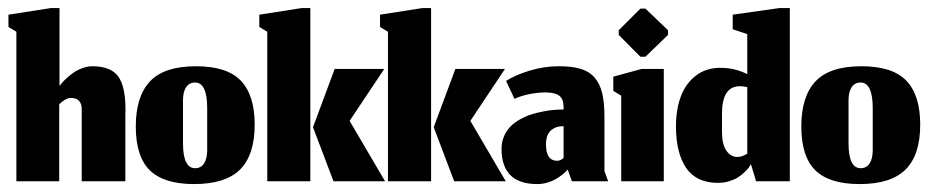

<svg xmlns="http://www.w3.org/2000/svg" viewBox="-20 -457 2350 484"><path d="M129.3 0V-194.3Q129.7 -194.7 132.8 -197.3Q136 -200 136.8 -200.7Q137.7 -201.3 140.5 -203.3Q143.3 -205.3 144.8 -206Q146.3 -206.7 149 -208Q151.7 -209.3 154.2 -209.7Q156.7 -210 159.3 -210Q187 -210 186 -178.7V0H296V-169Q296 -171.3 296.3 -175.3Q296.3 -179.3 296.3 -181.3Q296.3 -240 277.5 -265Q258.7 -290 213 -290Q200 -290 186.5 -284.8Q173 -279.7 163.3 -272.5Q153.7 -265.3 145.8 -258Q138 -250.7 134 -245.3L130 -240.3V-436.7H108.3L1.3 -420V-389L21.3 -377V0Z M472 -33Q441.3 -33 441.3 -96V-204.3Q441.3 -225.7 449.3 -237.3Q457.3 -249 471.7 -249Q502.3 -249 502.3 -184V-78.7Q502.3 -57.3 494.5 -45.2Q486.7 -33 472 -33ZM469.3 7Q548.3 7 585.2 -29.7Q622 -66.3 622 -143Q622 -217 587.2 -253.5Q552.3 -290 474 -290Q393.7 -290 358 -251.8Q322.3 -213.7 322.3 -138.3Q322.3 -62.3 357.7 -27.7Q393 7 469.3 7Z M820.7 0H950.7L861.3 -152.3L948.7 -283.3H823.7L769 -136.3ZM653.7 0H762.3V-436.7H740.7L633.7 -420V-389L653.7 -377Z M1125 0H1255L1165.7 -152.3L1253 -283.3H1128L1073.3 -136.3ZM958 0H1066.7V-436.7H1045L938 -420V-389L958 -377Z M1411 -29.7 1421.7 0H1513L1503.7 -26V-161.7Q1503.7 -198.3 1498 -222.2Q1492.3 -246 1478.8 -261.5Q1465.3 -277 1443.7 -283.5Q1422 -290 1388.7 -290Q1351 -290 1314.7 -278.8Q1278.3 -267.7 1255.7 -253L1277 -207.7Q1289.7 -214.3 1312 -219.2Q1334.3 -224 1355 -224Q1379 -224 1389.8 -215.7Q1400.7 -207.3 1400.7 -187V-181Q1389.3 -181 1377 -180Q1364.7 -179 1349 -176Q1333.3 -173 1319.2 -168.5Q1305 -164 1291 -156.2Q1277 -148.3 1267 -138.3Q1257 -128.3 1250.7 -113.8Q1244.3 -99.3 1244.3 -82Q1244.3 7 1334.3 7Q1347.7 7 1360.3 3.2Q1373 -0.7 1381.8 -6Q1390.7 -11.3 1397.5 -16.7Q1404.3 -22 1407.7 -26ZM1384.7 -51.7Q1356.3 -51.7 1356.3 -93.3Q1356.3 -116.7 1368.3 -127.8Q1380.3 -139 1400.7 -139V-59Q1400.7 -59 1398.7 -57.2Q1396.7 -55.3 1392.8 -53.5Q1389 -51.7 1384.7 -51.7Z M1546 0H1653.3V-283.3H1597.7L1526 -263.7V-228L1546 -215.7ZM1594.3 -314H1607L1664 -369V-380.7L1607 -435.3H1594.3L1539.7 -380.7V-369Z M1886 0H1971V-436.7H1945L1827 -420V-383.3L1863.7 -371V-270Q1851.3 -276.7 1834.3 -281.3Q1817.3 -286 1795.7 -286Q1759.3 -286 1733.7 -266Q1708 -246 1696 -213.2Q1684 -180.3 1684 -138.3Q1684 -71.3 1709.7 -33.7Q1735.3 4 1790.3 4Q1804.7 4 1817.7 0Q1830.7 -4 1839.3 -9.3Q1848 -14.7 1855.7 -21.8Q1863.3 -29 1866.8 -33.7Q1870.3 -38.3 1873 -43ZM1839 -61.3Q1822 -61.3 1811 -77.3Q1800 -93.3 1800 -124.7V-171.3Q1800.3 -239.3 1844.7 -239.7Q1853.3 -239.7 1863.7 -237.3V-69.7Q1857.7 -65.7 1851.3 -63.5Q1845 -61.3 1839 -61.3Z M2149.7 -33Q2119 -33 2119 -96V-204.3Q2119 -225.7 2127 -237.3Q2135 -249 2149.3 -249Q2180 -249 2180 -184V-78.7Q2180 -57.3 2172.2 -45.2Q2164.3 -33 2149.7 -33ZM2147 7Q2226 7 2262.8 -29.7Q2299.7 -66.3 2299.7 -143Q2299.7 -217 2264.8 -253.5Q2230 -290 2151.7 -290Q2071.3 -290 2035.7 -251.8Q2000 -213.7 2000 -138.3Q2000 -62.3 2035.3 -27.7Q2070.7 7 2147 7Z"/></svg>

Font: Jomhuria
Style: Regular
Weight: 400
Designer: Arabic design by Kourosh Beigpour, Latin design by Eben Sorkin, engineering by Lasse Fister and Khaled Hosney
Version: Version 1.0000